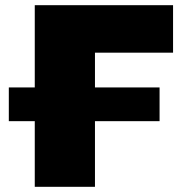

<svg xmlns="http://www.w3.org/2000/svg" viewBox="-20 -720 706 740"><path d="M346 -517H647V-700H114V-383H14V-253H114V0H346V-253H595V-383H346Z"/></svg>

Font: Montserrat Custom Black
Style: Regular
Weight: 900
Designer: Julieta Ulanovsky
Foundry: Julieta Ulanovsky
Version: Version 7.200